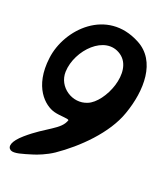

<svg xmlns="http://www.w3.org/2000/svg" viewBox="-130 -774 759 879"><g transform="rotate(20 249.0 -334.0)"><path d="M399 -655C218 -751 64 -593 46 -446C27 -299 103 -234 152 -221C182 -213 221 -215 225 -208C209 -157 142 -142 57 -68C11 -28 5 0 24 12C42 22 81 9 127 -5C144 -10 186 -26 220 -49C315 -114 423 -219 461 -329C505 -453 508 -598 399 -655ZM137 -413C141 -519 253 -635 342 -574C428 -515 355 -342 281 -313C214 -285 134 -337 137 -413Z"/></g></svg>

Font: Carybe
Style: Regular
Weight: 400
Designer: Genilson Lima Santos
Foundry: Genilson Lima Santos
Version: Version 1.010;PS 001.010;hotconv 1.0.70;makeotf.lib2.5.58329